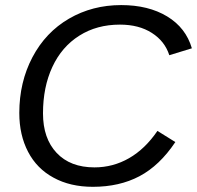

<svg xmlns="http://www.w3.org/2000/svg" viewBox="-20 -718 768 748"><path d="M593.3 -208 663.1 -164.6Q601.6 -72.8 523.4 -31.5Q445.3 9.8 341.8 9.8Q253.4 9.8 188.5 -25.9Q123.5 -61 89.4 -126.5Q55.2 -191.9 55.2 -277.8Q55.2 -397.9 106.4 -495.1Q157.7 -592.3 248.8 -645.3Q339.8 -698.2 452.1 -698.2Q558.1 -698.2 631.1 -654.1Q704.1 -609.9 727.5 -529.8L639.6 -502.9Q622.1 -557.6 571.5 -589.8Q521 -622.1 447.3 -622.1Q356.9 -622.1 289.1 -579.1Q220.7 -536.1 184.1 -457.5Q147.5 -378.9 147.5 -276.4Q147.5 -178.7 200.7 -122.3Q253.9 -65.9 348.1 -65.9Q420.4 -65.9 482.9 -101.8Q545.4 -137.7 593.3 -208Z"/></svg>

Font: Arimo
Style: Italic
Weight: 400
Italic angle: -12°
Designer: Steve Matteson
Foundry: Monotype Imaging Inc.
Version: Version 1.33